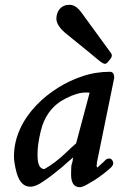

<svg xmlns="http://www.w3.org/2000/svg" viewBox="-20 -746 494 797"><path d="M434 -88C426 -88 420 -85 416 -80L408 -72C404 -69 396 -61 384 -50C381 -55 380 -60 382 -64C382 -68 383 -70 382 -70L454 -422V-423C454 -440 448 -448 436 -448C397 -448 358 -442 321 -429C189 -386 38 -260 38 -97C38 -78 42 -55 49 -29C60 10 79 29 106 29C121 29 139 22 161 6C183 -8 208 -28 236 -51C256 -68 269 -81 284 -93C283 -91 283 -88 282 -83C282 -76 281 -75 278 -66C276 -60 275 -46 275 -23C275 13 287 31 311 31C315 31 320 30 324 28C330 27 345 18 372 2C398 -15 420 -32 439 -49C446 -56 450 -62 450 -68C450 -78 443 -88 434 -88ZM352 -361 296 -151C281 -138 269 -127 259 -117C225 -84 193 -60 164 -44C138 -46 135 -79 136 -112C136 -134 140 -162 148 -197C163 -264 199 -311 254 -338C285 -354 313 -362 336 -362C345 -362 350 -362 352 -361ZM444 -515C445 -518 443 -523 439 -528L318 -694C303 -715 286 -726 270 -726C235 -727 214 -702 214 -667C215 -649 227 -630 250 -610C335 -541 382 -503 392 -494C403 -485 411 -481 416 -481C423 -481 431 -492 434 -496C437 -501 444 -506 444 -515Z"/></svg>

Font: fbb
Style: Bold Italic
Weight: 700
Italic angle: -12°
Designer: David J. Perry, Michael Sharpe
Version: Version 0.991